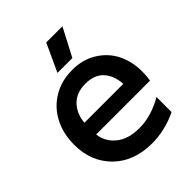

<svg xmlns="http://www.w3.org/2000/svg" viewBox="-220 -898 1033 1033"><g transform="rotate(-45 297.0 -381.5)"><path d="M331.1 12.2Q192.4 12.2 110.1 -69.3Q27.8 -150.9 27.8 -279.8Q27.8 -362.8 61.8 -429Q95.7 -495.1 159.2 -533.4Q222.7 -571.8 305.2 -571.8Q385.7 -571.8 446 -533.9Q506.3 -496.1 536.1 -435.1Q565.9 -374 565.9 -299.8Q565.9 -266.6 561 -234.9H150.9Q157.7 -174.3 206.8 -134.3Q255.9 -94.2 339.8 -94.2Q430.7 -94.2 522.9 -147.9V-33.2Q428.7 12.2 331.1 12.2ZM150.9 -324.2H446.8Q442.9 -390.1 407 -429.7Q371.1 -469.2 303.2 -469.2Q233.9 -469.2 194.8 -428.2Q155.8 -387.2 150.9 -324.2ZM237.8 -616.2 311 -774.9H434.1L351.1 -616.2Z"/></g></svg>

Font: TASA Explorer SemiBold
Style: Regular
Weight: 600
Designer: Weizhong Zhang
Foundry: Local Remote
Version: Version 1.000;Glyphs 3.1.2 (3151)